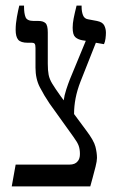

<svg xmlns="http://www.w3.org/2000/svg" viewBox="-20 -667 421 687"><path d="M22 0 36 -78H228Q249 -78 258 -90Q266 -99 266 -116Q266 -133 261.5 -145.5Q257 -158 243 -177L157 -297Q138 -325 122.5 -355Q107 -385 107 -425V-495Q107 -507 104 -510.5Q101 -514 95 -514H80Q54 -514 45 -525Q36 -536 36 -560Q36 -582 40.5 -606.5Q45 -631 49 -647H66V-643Q66 -619 71.5 -605.5Q77 -592 101 -592H118Q134 -592 142.5 -584.5Q151 -577 151 -551V-439Q151 -415 154 -399.5Q157 -384 167 -367.5Q177 -351 197 -323L208 -308Q210 -325 217 -346.5Q224 -368 230 -383L287 -521L274 -523Q258 -526 249 -534.5Q240 -543 240 -568Q240 -583 243.5 -601Q247 -619 254 -647H272V-643Q272 -625 277 -612.5Q282 -600 295 -598L327 -592Q347 -588 353 -576Q359 -564 359 -550Q359 -541 357.5 -529Q356 -517 352 -509L323 -514L268 -375Q256 -344 250.5 -315.5Q245 -287 245 -259L288 -201Q316 -164 321.5 -142Q327 -120 327 -102Q327 -91 322 -71Q317 -51 311.5 -31Q306 -11 303 0Z"/></svg>

Font: Noto Serif Hebrew ExtraCondensed
Style: Regular
Weight: 400
Width: 2
Designer: Monotype Design Team
Foundry: Monotype Imaging Inc.
Version: Version 2.004; ttfautohint (v1.8.4.7-5d5b)